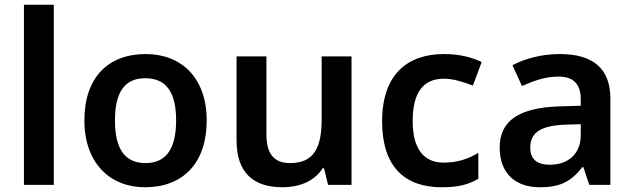

<svg xmlns="http://www.w3.org/2000/svg" viewBox="-20 -780 2672 810"><path d="M207 0V-760H81V0Z M852 -272C852 -452 745 -552 595 -552C435 -552 336 -452 336 -272C336 -92 444 10 592 10C752 10 852 -92 852 -272ZM465 -272C465 -387 503 -450 593 -450C684 -450 723 -387 723 -272C723 -157 684 -92 594 -92C503 -92 465 -157 465 -272Z M1463 -542H1337V-277C1337 -158 1305 -92 1204 -92C1135 -92 1104 -132 1104 -213V-542H978V-188C978 -50 1050 10 1172 10C1240 10 1306 -14 1341 -70H1347L1364 0H1463Z M1843 10C1913 10 1956 -1 1998 -26V-135C1956 -110 1911 -94 1851 -94C1767 -94 1721 -153 1721 -269C1721 -388 1764 -448 1853 -448C1891 -448 1933 -435 1975 -419L2012 -518C1975 -537 1920 -552 1853 -552C1700 -552 1592 -467 1592 -268C1592 -76 1688 10 1843 10Z M2341 -552C2266 -552 2195 -533 2142 -505L2182 -417C2231 -439 2281 -457 2335 -457C2395 -457 2430 -430 2430 -361V-334L2336 -331C2169 -325 2088 -270 2088 -158C2088 -43 2160 10 2257 10C2347 10 2390 -16 2437 -75H2441L2466 0H2555V-364C2555 -492 2481 -552 2341 -552ZM2364 -254 2430 -256V-210C2430 -127 2373 -85 2299 -85C2250 -85 2217 -105 2217 -157C2217 -215 2253 -250 2364 -254Z"/></svg>

Font: Noto Sans Bengali UI SemiBold
Style: Regular
Weight: 600
Designer: Jelle Bosma - Monotype Design Team
Foundry: Monotype Imaging Inc.
Version: Version 2.003